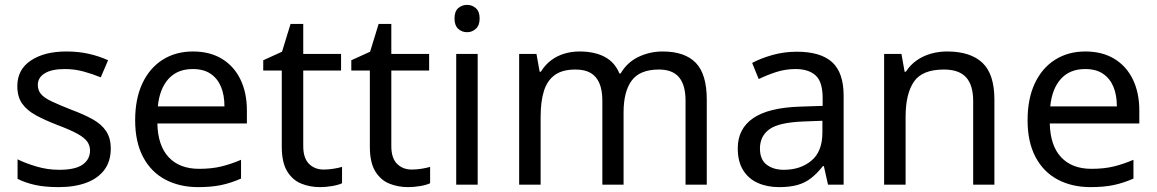

<svg xmlns="http://www.w3.org/2000/svg" viewBox="-20 -757 4741 787"><path d="M434 -148Q434 -96 408 -61Q382 -26 334 -8Q286 10 220 10Q164 10 123.5 1Q83 -8 52 -24V-104Q84 -88 129.5 -74.5Q175 -61 222 -61Q289 -61 319 -82.5Q349 -104 349 -140Q349 -160 338 -176Q327 -192 298.5 -208Q270 -224 217 -244Q165 -264 128 -284Q91 -304 71 -332Q51 -360 51 -404Q51 -472 106.5 -509Q162 -546 252 -546Q301 -546 343.5 -536.5Q386 -527 423 -510L393 -440Q359 -454 322 -464Q285 -474 246 -474Q192 -474 163.5 -456.5Q135 -439 135 -409Q135 -387 148 -371.5Q161 -356 191.5 -341.5Q222 -327 273 -307Q324 -288 360 -268Q396 -248 415 -219.5Q434 -191 434 -148Z M771 -546Q840 -546 889.5 -516Q939 -486 965.5 -431.5Q992 -377 992 -304V-251H625Q627 -160 671.5 -112.5Q716 -65 796 -65Q847 -65 886.5 -74.5Q926 -84 968 -102V-25Q927 -7 887 1.5Q847 10 792 10Q716 10 657.5 -21Q599 -52 566.5 -113.5Q534 -175 534 -264Q534 -352 563.5 -415Q593 -478 646.5 -512Q700 -546 771 -546ZM770 -474Q707 -474 670.5 -433.5Q634 -393 627 -321H900Q900 -367 886 -401Q872 -435 843.5 -454.5Q815 -474 770 -474Z M1307 -62Q1327 -62 1348 -65.5Q1369 -69 1382 -73V-6Q1368 1 1342 5.5Q1316 10 1292 10Q1250 10 1214.5 -4.5Q1179 -19 1157 -55Q1135 -91 1135 -156V-468H1059V-510L1136 -545L1171 -659H1223V-536H1378V-468H1223V-158Q1223 -109 1246.5 -85.5Q1270 -62 1307 -62Z M1668 -62Q1688 -62 1709 -65.5Q1730 -69 1743 -73V-6Q1729 1 1703 5.5Q1677 10 1653 10Q1611 10 1575.5 -4.5Q1540 -19 1518 -55Q1496 -91 1496 -156V-468H1420V-510L1497 -545L1532 -659H1584V-536H1739V-468H1584V-158Q1584 -109 1607.5 -85.5Q1631 -62 1668 -62Z M1938 -536V0H1850V-536ZM1895 -737Q1915 -737 1930.5 -723.5Q1946 -710 1946 -681Q1946 -653 1930.5 -639Q1915 -625 1895 -625Q1873 -625 1858 -639Q1843 -653 1843 -681Q1843 -710 1858 -723.5Q1873 -737 1895 -737Z M2696 -546Q2787 -546 2832 -499.5Q2877 -453 2877 -349V0H2790V-345Q2790 -408 2763.5 -440Q2737 -472 2681 -472Q2603 -472 2569.5 -427Q2536 -382 2536 -296V0H2449V-345Q2449 -387 2437 -415.5Q2425 -444 2401 -458Q2377 -472 2339 -472Q2285 -472 2254 -449.5Q2223 -427 2209.5 -384Q2196 -341 2196 -278V0H2108V-536H2179L2192 -463H2197Q2214 -491 2238.5 -509.5Q2263 -528 2293 -537Q2323 -546 2355 -546Q2417 -546 2458.5 -524Q2500 -502 2519 -456H2524Q2551 -502 2597.5 -524Q2644 -546 2696 -546Z M3246 -545Q3344 -545 3391 -502Q3438 -459 3438 -365V0H3374L3357 -76H3353Q3330 -47 3305.5 -27.5Q3281 -8 3249.5 1Q3218 10 3173 10Q3125 10 3086.5 -7Q3048 -24 3026 -59.5Q3004 -95 3004 -149Q3004 -229 3067 -272.5Q3130 -316 3261 -320L3352 -323V-355Q3352 -422 3323 -448Q3294 -474 3241 -474Q3199 -474 3161 -461.5Q3123 -449 3090 -433L3063 -499Q3098 -518 3146 -531.5Q3194 -545 3246 -545ZM3272 -259Q3172 -255 3133.5 -227Q3095 -199 3095 -148Q3095 -103 3122.5 -82Q3150 -61 3193 -61Q3261 -61 3306 -98.5Q3351 -136 3351 -214V-262Z M3862 -546Q3958 -546 4007 -499.5Q4056 -453 4056 -349V0H3969V-343Q3969 -408 3940 -440Q3911 -472 3849 -472Q3760 -472 3726 -422Q3692 -372 3692 -278V0H3604V-536H3675L3688 -463H3693Q3711 -491 3737.5 -509.5Q3764 -528 3796 -537Q3828 -546 3862 -546Z M4429 -546Q4498 -546 4547.5 -516Q4597 -486 4623.5 -431.5Q4650 -377 4650 -304V-251H4283Q4285 -160 4329.5 -112.5Q4374 -65 4454 -65Q4505 -65 4544.5 -74.5Q4584 -84 4626 -102V-25Q4585 -7 4545 1.5Q4505 10 4450 10Q4374 10 4315.5 -21Q4257 -52 4224.5 -113.5Q4192 -175 4192 -264Q4192 -352 4221.5 -415Q4251 -478 4304.5 -512Q4358 -546 4429 -546ZM4428 -474Q4365 -474 4328.5 -433.5Q4292 -393 4285 -321H4558Q4558 -367 4544 -401Q4530 -435 4501.5 -454.5Q4473 -474 4428 -474Z"/></svg>

Font: lgurmukhi85
Style: Book
Weight: 400
Designer: Jelle Bosma - Monotype Design Team
Foundry: Monotype Imaging Inc.
Version: Version 2.003